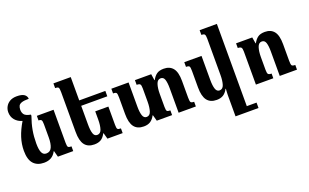

<svg xmlns="http://www.w3.org/2000/svg" viewBox="-104 -1295 3339 2073"><g transform="rotate(-20 1565.0 -259.0)"><path d="M199 11Q121 11 78.5 -36.5Q36 -84 36 -185Q36 -261 60 -336Q84 -411 133 -493Q81 -508 50.5 -544.5Q20 -581 20 -634Q20 -668 36.5 -698Q53 -728 85 -746.5Q117 -765 164 -765Q221 -765 248.5 -746.5Q276 -728 278 -695Q222 -695 195 -685.5Q168 -676 159.5 -657.5Q151 -639 151 -614Q151 -582 167.5 -559.5Q184 -537 242 -526V-512Q214 -434 201.5 -363Q189 -292 189 -214Q189 -144 204.5 -109.5Q220 -75 255 -75Q301 -75 319.5 -116.5Q338 -158 338 -228V-379Q338 -417 330 -428Q322 -439 297 -439V-492H489V-112Q489 -73 497.5 -63.5Q506 -54 536 -54V0H360L341 -70H337Q315 -28 281 -8.5Q247 11 199 11Z M1057 -322V-112Q1057 -73 1065.5 -63.5Q1074 -54 1104 -54V0H929L910 -69H906Q883 -25 852.5 -7Q822 11 777 11Q703 11 667 -36.5Q631 -84 631 -185V-642Q631 -684 623.5 -695Q616 -706 585 -706V-760H784V-492H1084V-430H784V-215Q784 -149 796 -112Q808 -75 840 -75Q878 -75 892 -118Q906 -161 906 -228V-322Z M1899 -118Q1899 -76 1907 -65Q1915 -54 1945 -54V0H1747V-281Q1747 -345 1735.5 -380.5Q1724 -416 1691 -416Q1654 -416 1639.5 -371Q1625 -326 1625 -262V-112Q1625 -73 1633.5 -63.5Q1642 -54 1672 -54V0H1496L1477 -69H1473Q1451 -27 1420.5 -8Q1390 11 1345 11Q1271 11 1235 -36.5Q1199 -84 1199 -185V-374Q1199 -416 1191.5 -427Q1184 -438 1153 -438V-492H1351V-215Q1351 -150 1363.5 -112.5Q1376 -75 1408 -75Q1445 -75 1459 -118Q1473 -161 1473 -228V-379Q1473 -416 1464 -427Q1455 -438 1424 -438V-492H1611L1622 -420H1626Q1646 -459 1675.5 -480.5Q1705 -502 1757 -502Q1826 -502 1862.5 -456.5Q1899 -411 1899 -310Z M2183 11Q2109 11 2073 -36.5Q2037 -84 2037 -185V-374Q2037 -416 2029.5 -427Q2022 -438 1991 -438V-492H2189V-215Q2189 -150 2201.5 -112.5Q2214 -75 2246 -75Q2283 -75 2297 -118Q2311 -161 2311 -228V-647Q2311 -685 2301.5 -695.5Q2292 -706 2265 -706V-760H2463V185H2575V247H2311V1Q2311 -17 2312.5 -34.5Q2314 -52 2315 -69H2311Q2289 -27 2258.5 -8Q2228 11 2183 11Z M3107 -54V0H2909V-281Q2909 -345 2897.5 -380.5Q2886 -416 2853 -416Q2816 -416 2801.5 -371Q2787 -326 2787 -262V-114Q2787 -76 2796 -65Q2805 -54 2835 -54V0H2635V-379Q2635 -416 2625 -427Q2615 -438 2586 -438V-492H2772L2784 -420H2788Q2808 -459 2837.5 -480.5Q2867 -502 2919 -502Q2988 -502 3024 -456.5Q3060 -411 3060 -310V-118Q3060 -76 3068 -65Q3076 -54 3107 -54Z"/></g></svg>

Font: Noto Serif Armenian Condensed ExtraBold
Style: Regular
Weight: 800
Width: 3
Designer: Monotype Design Team
Foundry: Monotype Imaging Inc.
Version: Version 2.008; ttfautohint (v1.8.4.7-5d5b)